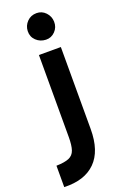

<svg xmlns="http://www.w3.org/2000/svg" viewBox="-198 -754 625 979"><g transform="rotate(-20 115.0 -264.0)"><path d="M140 -561Q109 -562 87.5 -582.5Q66 -603 67 -634Q68 -663 88.5 -684Q109 -705 140 -705Q169 -705 189 -684Q209 -663 210 -634Q211 -603 190 -581.5Q169 -560 140 -561ZM-30 177V61Q15 60 38.5 50Q62 40 70.5 15Q79 -10 79 -55V-500H198V-55Q198 64 139 122.5Q80 181 -30 177Z"/></g></svg>

Font: Kulim Park
Style: Bold
Weight: 700
Designer: Noponies / Dale Sattler
Foundry: Noponies
Version: Version 1.000; ttfautohint (v1.8.3)